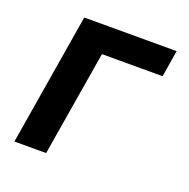

<svg xmlns="http://www.w3.org/2000/svg" viewBox="-99 -615 699 711"><g transform="rotate(20 250.0 -260.0)"><path d="M30 0 116 -520H480L463 -415H224L155 0Z"/></g></svg>

Font: Iosevka SS04 Extrabold Oblique
Style: Regular
Weight: 800
Italic angle: -9°
Monospace: yes
Designer: Belleve Invis
Foundry: Belleve Invis
Version: Version 19.0.0; ttfautohint (v1.8.4)